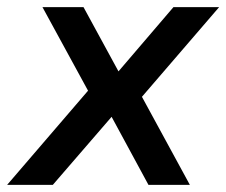

<svg xmlns="http://www.w3.org/2000/svg" viewBox="-36 -518 634 538"><path d="M-16 0 228 -284 233 -223 83 -498H198L296 -318L450 -498H578L343 -225L342 -283L496 0H380L276 -192L277 -191L112 0Z"/></svg>

Font: Nunito Sans 7pt SemiBold
Style: Italic
Weight: 600
Italic angle: -9°
Designer: Vernon Adams
Foundry: Vernon Adams
Version: Version 3.101;gftools[0.9.27]